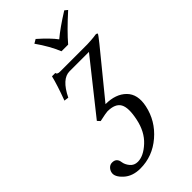

<svg xmlns="http://www.w3.org/2000/svg" viewBox="-268 -712 1017 1017"><g transform="rotate(-45 240.0 -204.0)"><path d="M278.3 -500Q253.4 -561.5 205.1 -629.9L227.5 -643.1Q287.1 -590.3 314.5 -553.2Q359.9 -591.8 441.9 -643.1L458 -629.9Q375 -555.2 328.1 -500ZM149.9 -106.9 378.9 -395H233.9Q175.8 -395 129.9 -300.8L104.5 -304.2Q136.2 -389.2 148.9 -441.9H173.8Q175.3 -428.7 197.3 -429.2H400.4Q413.1 -429.2 429.4 -430.7Q445.8 -432.1 451.2 -432.6L468.3 -435.1Q473.6 -435.1 477.3 -433.3Q481 -431.6 480 -429.2Q479 -424.3 449.2 -387.2L245.1 -137.2Q321.3 -137.2 362.8 -95.7Q404.3 -54.2 388.2 22Q369.1 112.3 297.6 173.6Q226.1 234.9 134.8 234.9Q76.7 234.9 41.3 202.4Q5.9 169.9 11.7 142.1Q14.6 127.4 25.4 116.7Q36.1 106 51.3 106Q84 106 88.4 140.1Q91.3 161.1 107.4 180.7Q123.5 200.2 150.4 200.2Q193.4 200.2 240.7 156.5Q288.1 112.8 303.7 38.1Q319.8 -37.6 301.5 -70.3Q283.2 -103 225.1 -103Q215.3 -103 163.6 -91.8Z"/></g></svg>

Font: Linux Biolinum O
Style: Italic
Weight: 400
Italic angle: -12°
Designer: Philipp H. Poll
Foundry: Philipp H. Poll
Version: Version 1.1.3